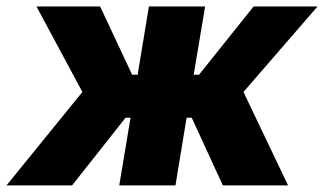

<svg xmlns="http://www.w3.org/2000/svg" viewBox="-50 -562 983 582"><path d="M-30.3 0 199.7 -283.2 60.5 -542.5H253.4L350.6 -335.4H367.2L401.4 -542.5H571.8L537.1 -335.4H553.2L718.8 -542.5H912.6L688 -283.2L823.2 0H625.5L531.2 -205.1H515.6L481.9 0H311.5L345.7 -205.1H330.6L168.5 0Z"/></svg>

Font: Inter 16pt ExtraBold
Style: Italic
Weight: 800
Italic angle: -9.3988°
Version: Version 4.001;git-66647c0bb